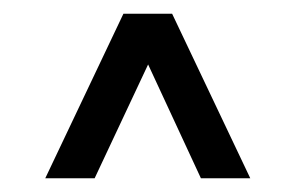

<svg xmlns="http://www.w3.org/2000/svg" viewBox="-20 -709 431 280"><path d="M46 -449 160 -689H231L345 -449H273L196 -615L118 -449Z"/></svg>

Font: Big Shoulders Display
Style: Bold
Weight: 700
Designer: Patric King
Foundry: XO Type Co
Version: Version 1.000; ttfautohint (v1.8.2)